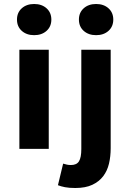

<svg xmlns="http://www.w3.org/2000/svg" viewBox="-20 -745 640 961"><path d="M77 0V-496H224V0ZM151 -569Q113 -569 89 -590.5Q65 -612 65 -647Q65 -682 89 -703.5Q113 -725 151 -725Q189 -725 213 -703.5Q237 -682 237 -647Q237 -612 213 -590.5Q189 -569 151 -569ZM357 196Q326 196 305.5 192Q285 188 270 182L296 74Q306 77 315 79Q324 81 335 81Q364 81 375.5 62Q387 43 387 1V-496H534V-3Q534 38 525.5 74Q517 110 496.5 137Q476 164 442 180Q408 196 357 196ZM461 -569Q423 -569 399 -590.5Q375 -612 375 -647Q375 -682 399 -703.5Q423 -725 461 -725Q499 -725 523 -703.5Q547 -682 547 -647Q547 -612 523 -590.5Q499 -569 461 -569Z"/></svg>

Font: Source Code Pro
Style: Bold
Weight: 700
Monospace: yes
Designer: Paul D. Hunt, Teo Tuominen
Foundry: Adobe Systems Incorporated
Version: Version 2.030;PS 1.000;hotconv 16.6.51;makeotf.lib2.5.65220